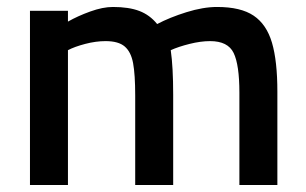

<svg xmlns="http://www.w3.org/2000/svg" viewBox="-20 -531 878 551"><path d="M66 -500H175V-469Q203 -485 239 -498Q275 -511 304 -511Q350 -511 380 -499.5Q410 -488 431 -462Q467 -481 515 -496Q563 -511 603 -511Q671 -511 708 -486Q745 -461 760.5 -408.5Q776 -356 776 -268V0H667V-265Q667 -345 650.5 -379Q634 -413 583 -413Q556 -413 524 -405Q492 -397 470 -387Q477 -339 477 -259V0H368V-257Q368 -317 362 -349.5Q356 -382 338 -397.5Q320 -413 283 -413Q255 -413 224.5 -405Q194 -397 175 -387V0H66Z"/></svg>

Font: Cairo SemiBold
Style: Regular
Weight: 600
Designer: Mohamed Gaber, Accademia di Belle Arti di Urbino and others
Foundry: Kief Type Foundry, Accademia di Belle Arti di Urbino and others
Version: Version 3.011